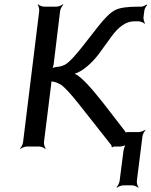

<svg xmlns="http://www.w3.org/2000/svg" viewBox="-20 -680 703 891"><path d="M615 160 641 -47C642 -56 650 -71 655 -76L654 -78C648 -73 632 -67 623 -67H572C570 -67 560 -66 560 -64L563 -63C564 -65 560 -72 558 -74L459 -202C401 -276 359 -320 334 -334C329 -337 323 -340 318 -340L317 -336C322 -336 332 -340 338 -342C378 -359 421 -404 444 -437L497 -510C531 -557 566 -581 602 -581H623C632 -581 647 -575 651 -570L653 -572C649 -577 645 -592 646 -601L650 -632C651 -640 658 -652 663 -656L660 -659C655 -655 643 -649 635 -649H617C570 -649 535 -644 514 -633C492 -622 465 -595 433 -554L361 -462C330 -423 307 -398 291 -386C278 -376 261 -370 240 -369C233 -368 222 -365 218 -361L221 -359C224 -362 228 -375 229 -382L259 -629C260 -638 268 -653 274 -658L272 -660C266 -655 251 -649 242 -649H185C176 -649 161 -655 157 -660L155 -658C159 -653 163 -638 162 -629L87 -20C86 -11 79 4 73 9L75 11C80 6 96 0 105 0H162C171 0 185 6 190 11L192 9C188 4 183 -11 184 -20L218 -293C218 -297 219 -305 218 -307L214 -305C216 -302 223 -301 227 -301C240 -299 253 -293 267 -284C282 -272 308 -245 342 -202L496 -7C498 -5 498 1 498 2L501 4C502 2 507 0 510 0H535C544 0 561 -4 567 -9L565 -11C560 -6 554 11 553 20L535 160C534 169 526 184 521 189L523 191C528 186 544 180 553 180H593C602 180 616 186 621 191L623 189C618 184 614 169 615 160Z"/></svg>

Font: Gamestation Storm Oblique 
Style: Italic
Weight: 400
Designer: Jonas Hecksher
Foundry: Jonas Hecksher, Playtypeª, e-types AS
Version: Version 1.003